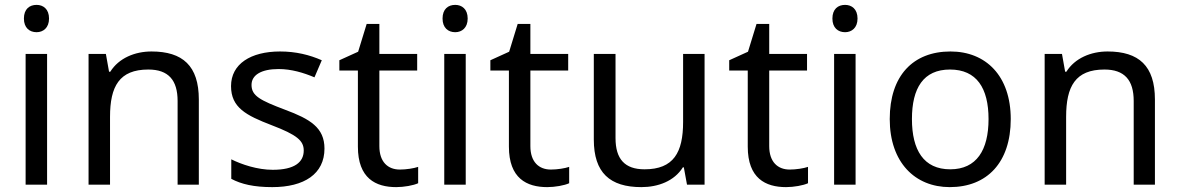

<svg xmlns="http://www.w3.org/2000/svg" viewBox="-20 -757 4835 787"><path d="M130 -737C101 -737 78 -720 78 -681C78 -643 101 -625 130 -625C157 -625 181 -643 181 -681C181 -720 157 -737 130 -737ZM173 -536H85V0H173Z M601 -546C533 -546 467 -519 432 -463H427L414 -536H343V0H431V-278C431 -403 469 -472 588 -472C670 -472 708 -429 708 -343V0H795V-349C795 -487 729 -546 601 -546Z M1310 -148C1310 -234 1251 -269 1149 -307C1046 -346 1011 -364 1011 -409C1011 -449 1050 -474 1122 -474C1174 -474 1224 -459 1269 -440L1299 -510C1249 -532 1193 -546 1128 -546C1008 -546 927 -495 927 -404C927 -316 989 -284 1093 -244C1198 -204 1225 -180 1225 -140C1225 -92 1187 -61 1098 -61C1035 -61 970 -83 928 -104V-24C969 -2 1021 10 1096 10C1227 10 1310 -44 1310 -148Z M1619 -62C1570 -62 1535 -93 1535 -158V-468H1690V-536H1535V-659H1483L1448 -545L1371 -510V-468H1447V-156C1447 -26 1520 10 1604 10C1636 10 1675 3 1694 -6V-73C1677 -67 1645 -62 1619 -62Z M1846 -737C1817 -737 1794 -720 1794 -681C1794 -643 1817 -625 1846 -625C1873 -625 1897 -643 1897 -681C1897 -720 1873 -737 1846 -737ZM1889 -536H1801V0H1889Z M2238 -62C2189 -62 2154 -93 2154 -158V-468H2309V-536H2154V-659H2102L2067 -545L1990 -510V-468H2066V-156C2066 -26 2139 10 2223 10C2255 10 2294 3 2313 -6V-73C2296 -67 2264 -62 2238 -62Z M2868 -536H2780V-257C2780 -132 2741 -63 2622 -63C2541 -63 2503 -105 2503 -191V-536H2414V-185C2414 -49 2480 10 2609 10C2678 10 2744 -15 2779 -71H2783L2796 0H2868Z M3217 -62C3168 -62 3133 -93 3133 -158V-468H3288V-536H3133V-659H3081L3046 -545L2969 -510V-468H3045V-156C3045 -26 3118 10 3202 10C3234 10 3273 3 3292 -6V-73C3275 -67 3243 -62 3217 -62Z M3444 -737C3415 -737 3392 -720 3392 -681C3392 -643 3415 -625 3444 -625C3471 -625 3495 -643 3495 -681C3495 -720 3471 -737 3444 -737ZM3487 -536H3399V0H3487Z M4123 -269C4123 -446 4021 -546 3876 -546C3722 -546 3627 -446 3627 -269C3627 -91 3731 10 3873 10C4026 10 4123 -91 4123 -269ZM3718 -269C3718 -396 3765 -472 3874 -472C3983 -472 4032 -396 4032 -269C4032 -142 3983 -63 3875 -63C3766 -63 3718 -142 3718 -269Z M4520 -546C4452 -546 4386 -519 4351 -463H4346L4333 -536H4262V0H4350V-278C4350 -403 4388 -472 4507 -472C4589 -472 4627 -429 4627 -343V0H4714V-349C4714 -487 4648 -546 4520 -546Z"/></svg>

Font: Noto Sans Mro
Style: Regular
Weight: 400
Designer: Monotype Design Team
Foundry: Monotype Imaging Inc.
Version: Version 2.001